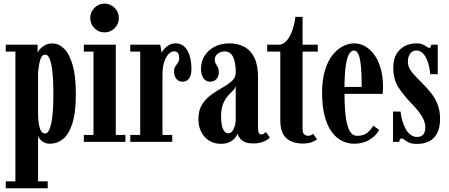

<svg xmlns="http://www.w3.org/2000/svg" viewBox="-20 -764 2416 1034"><path d="M11 250V212.5H63V-486H11V-523.5H182.5V-479.5Q183.5 -485 193 -497Q202.5 -509 220 -519.5Q237.5 -530 262 -530Q296 -530 324.8 -502.2Q353.5 -474.5 371 -414.5Q388.5 -354.5 388.5 -259Q388.5 -156.5 369.2 -97.8Q350 -39 318.5 -14.5Q287 10 250 10Q229 10 215.2 2Q201.5 -6 194 -16Q186.5 -26 185 -30V212.5H237V250ZM223 -45Q234 -45 242.2 -59.2Q250.5 -73.5 256.2 -100.5Q262 -127.5 264.8 -167.2Q267.5 -207 267.5 -257.5Q267.5 -309.5 264.8 -349Q262 -388.5 256.5 -415.5Q251 -442.5 242.8 -456.2Q234.5 -470 223.5 -470Q211 -470 203.5 -457.2Q196 -444.5 192 -423.5Q188 -402.5 185 -378V-144.5Q185.5 -116.5 189.5 -94Q193.5 -71.5 201.5 -58.2Q209.5 -45 223 -45Z M431.5 0V-37.5H483.5V-486H431.5V-523.5H603.5V-37.5H655.5V0ZM543.5 -589.5Q511 -589.5 488.5 -612.2Q466 -635 466 -667.5Q466 -699 488.5 -721.8Q511 -744.5 543.5 -744.5Q574.5 -744.5 597.2 -721.8Q620 -699 620 -667.5Q620 -635 597.2 -612.2Q574.5 -589.5 543.5 -589.5Z M681.5 0V-37.5H735V-486H681.5V-523.5H843L850.5 -479Q853 -486.5 863 -498.8Q873 -511 889.2 -520.8Q905.5 -530.5 926 -530.5Q955.5 -530.5 974.2 -511.8Q993 -493 1002 -461.5Q1011 -430 1011 -392Q1011 -359 998.2 -341.5Q985.5 -324 963.5 -324Q943 -324 930.2 -338.8Q917.5 -353.5 917.5 -379.5Q917.5 -396.5 924.5 -406.8Q931.5 -417 938.2 -426.8Q945 -436.5 945 -452Q945 -470.5 938.2 -479Q931.5 -487.5 917 -487.5Q902.5 -487.5 888 -473Q873.5 -458.5 864.2 -430.2Q855 -402 855 -361V-37.5H907.5V0Z M1168.5 10.5Q1135.5 10.5 1108.2 -5.5Q1081 -21.5 1064.8 -51.5Q1048.5 -81.5 1048.5 -123Q1048.5 -171 1068.8 -202.2Q1089 -233.5 1119 -254.8Q1149 -276 1179 -292.8Q1209 -309.5 1229.2 -328Q1249.5 -346.5 1249.5 -373Q1249.5 -409.5 1243.2 -435Q1237 -460.5 1224 -473.8Q1211 -487 1191 -487Q1167 -487 1151.8 -474Q1136.5 -461 1136.5 -444Q1136.5 -430.5 1142 -421.5Q1147.5 -412.5 1153 -402.5Q1158.5 -392.5 1158.5 -375Q1158.5 -351.5 1145.2 -337.8Q1132 -324 1111 -324Q1089 -324 1075.8 -342.8Q1062.5 -361.5 1062.5 -393.5Q1062.5 -433 1082 -463.8Q1101.5 -494.5 1136 -512.5Q1170.5 -530.5 1215.5 -530.5Q1260.5 -530.5 1295.2 -512Q1330 -493.5 1349.8 -453.5Q1369.5 -413.5 1369.5 -348V-82Q1369.5 -57 1373.8 -48.5Q1378 -40 1387 -40Q1396 -40 1402.5 -44.8Q1409 -49.5 1412 -53L1433 -24Q1425 -12.5 1401 -2Q1377 8.5 1345 8.5Q1313 8.5 1295.5 -0.5Q1278 -9.5 1270.2 -21.8Q1262.5 -34 1259.5 -44Q1257.5 -37.5 1248.2 -24.5Q1239 -11.5 1219.8 -0.5Q1200.5 10.5 1168.5 10.5ZM1208.5 -46Q1221.5 -46 1230.5 -57.2Q1239.5 -68.5 1244.5 -85.5Q1249.5 -102.5 1249.5 -119.5V-303.5Q1247.5 -289.5 1235.2 -277.2Q1223 -265 1208 -248.5Q1193 -232 1181.8 -205.5Q1170.5 -179 1170.5 -137Q1170.5 -92.5 1181 -69.2Q1191.5 -46 1208.5 -46Z M1611 9Q1580 9 1552.2 -1Q1524.5 -11 1507 -38Q1489.5 -65 1489.5 -116V-486H1419V-523.5H1489.5Q1512 -528.5 1528.8 -551Q1545.5 -573.5 1556.2 -605.8Q1567 -638 1570.5 -673H1609.5V-523.5H1691.5V-486H1609.5V-67.5Q1609.5 -47 1619.2 -39.8Q1629 -32.5 1638 -32.5Q1647.5 -32.5 1655 -36Q1662.5 -39.5 1666.5 -43.5L1687.5 -13.5Q1674.5 -3.5 1655.8 2.8Q1637 9 1611 9Z M1888.5 10Q1849.5 10 1817.2 -7.8Q1785 -25.5 1762 -60.2Q1739 -95 1726.8 -146Q1714.5 -197 1714.5 -263.5Q1714.5 -334.5 1730 -385.2Q1745.5 -436 1771.2 -468Q1797 -500 1827.2 -515.2Q1857.5 -530.5 1886 -530.5Q1920.5 -530.5 1949 -513.2Q1977.5 -496 1998.5 -465.2Q2019.5 -434.5 2031 -392.2Q2042.5 -350 2042.5 -299.5Q2042.5 -289 2042.2 -279Q2042 -269 2041 -258.5H1828V-296H1928Q1928 -370 1923.2 -412.8Q1918.5 -455.5 1909.2 -473.8Q1900 -492 1886 -492Q1872 -492 1860.2 -473.2Q1848.5 -454.5 1841.8 -408Q1835 -361.5 1835 -278Q1835 -215.5 1838.5 -169.2Q1842 -123 1850.2 -92.5Q1858.5 -62 1871.5 -47.2Q1884.5 -32.5 1903.5 -32.5Q1939 -32.5 1960 -50.8Q1981 -69 1990 -87.5L2021.5 -65Q2010 -37.5 1973.5 -13.8Q1937 10 1888.5 10Z M2227 11Q2197.5 11 2182.2 3.8Q2167 -3.5 2159 -10.8Q2151 -18 2143 -18Q2136 -18 2133.5 -13.5Q2131 -9 2131 0H2096.5V-163.5H2137Q2140 -136.5 2147.2 -112Q2154.5 -87.5 2165.5 -68.2Q2176.5 -49 2191.8 -37.8Q2207 -26.5 2225 -26.5Q2241.5 -26.5 2251.5 -33Q2261.5 -39.5 2266 -51Q2270.5 -62.5 2270.5 -77Q2270.5 -98.5 2261.5 -119.2Q2252.5 -140 2235.5 -162Q2218.5 -184 2194 -209Q2154 -250 2126 -293Q2098 -336 2098 -399Q2098 -445.5 2115.8 -474.2Q2133.5 -503 2161.8 -516.8Q2190 -530.5 2221.5 -530.5Q2243.5 -530.5 2256.8 -524.5Q2270 -518.5 2278.2 -512.2Q2286.5 -506 2292 -506Q2296.5 -506 2299.2 -510Q2302 -514 2302 -523.5H2337.5V-364.5H2297Q2295.5 -387.5 2290 -410Q2284.5 -432.5 2275.2 -451Q2266 -469.5 2253.2 -480.8Q2240.5 -492 2223.5 -492Q2199.5 -492 2188 -474Q2176.5 -456 2176.5 -432.5Q2176.5 -404 2196.2 -378.2Q2216 -352.5 2252 -318Q2278 -292.5 2300.5 -264.2Q2323 -236 2336.5 -202Q2350 -168 2350 -125Q2350 -77 2334.5 -47Q2319 -17 2291.2 -3Q2263.5 11 2227 11Z"/></svg>

Font: Imbue Thin 10pt
Style: Bold
Weight: 700
Version: Version 1.102